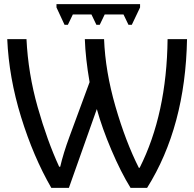

<svg xmlns="http://www.w3.org/2000/svg" viewBox="-20 -903 939 928"><path d="M657 -883V-867L617 -783H601L577 -833H486L462 -783H446L422 -833H332L308 -783H292L253 -867V-883ZM228 5Q141 -146 82 -337Q23 -528 15 -714H108Q116 -548 162 -385.5Q208 -223 266 -97H271Q286 -162 316 -243L413 -506Q393 -622 390 -714H483Q489 -558 538 -388.5Q587 -219 651 -92H655Q786 -352 790 -714H884Q876 -290 691 5H611Q564 -71 518.5 -178Q473 -285 448 -376L313 5Z"/></svg>

Font: Advent Sans Logo
Style: Regular
Weight: 400
Designer: Types & Symbols
Foundry: Types & Symbols
Version: Version 1.002